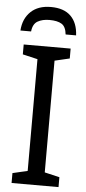

<svg xmlns="http://www.w3.org/2000/svg" viewBox="-61 -952 440 986"><g transform="rotate(5 159.0 -459.0)"><path d="M280 0H38V-51L115 -69V-645L38 -663V-714H280V-663L203 -645V-69L280 -51ZM161 -918Q228 -918 263.5 -883Q299 -848 302 -784H248Q244 -824 222 -837.5Q200 -851 159 -851Q123 -851 98.5 -837Q74 -823 70 -784H15Q19 -845 57 -881.5Q95 -918 161 -918Z"/></g></svg>

Font: Noto Sans SemiCondensed
Style: Regular
Weight: 400
Width: 4
Designer: Monotype Design Team
Foundry: Monotype Imaging Inc.
Version: Version 2.013; ttfautohint (v1.8.4.7-5d5b)